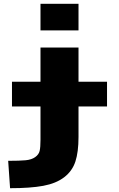

<svg xmlns="http://www.w3.org/2000/svg" viewBox="-20 -770 626 1010"><path d="M43 -210V-340H193V-520H393V-340H543V-210H393V-50Q393 30 376.5 80Q360 130 317.5 162.5Q275 195 207.5 207.5Q140 220 33 220L23 76Q84 76 115 73Q146 70 165 56.5Q184 43 188.5 24Q193 5 193 -34V-210ZM193 -610V-750H393V-610Z"/></svg>

Font: Mplus 1p Black
Style: Regular
Weight: 900
Version: Version 1.061